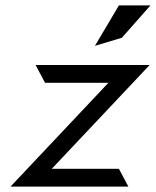

<svg xmlns="http://www.w3.org/2000/svg" viewBox="-20 -692 578 712"><path d="M332 -522 432 -552 538 -672H421ZM456 0 421 -66H172L535 -451H112L147 -385H382L19 0Z"/></svg>

Font: Charger
Style: It
Weight: 400
Designer: Jasper
Foundry: Cannot Into Space Fonts
Version: Version 0.98